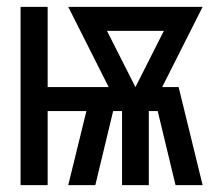

<svg xmlns="http://www.w3.org/2000/svg" viewBox="-20 -540 640 560"><path d="M40 0V-520H119V-286H297L179 -520H571L453 -286H501L571 0H492L440 -216H414V0H336V-216H310L258 0H179L232 -216H119V0ZM375 -286 458 -450H292Z"/></svg>

Font: Nova
Style: Regular
Weight: 400
Monospace: yes
Designer: Belleve Invis
Foundry: Belleve Invis
Version: Version 24.1.4; ttfautohint (v1.8.4)